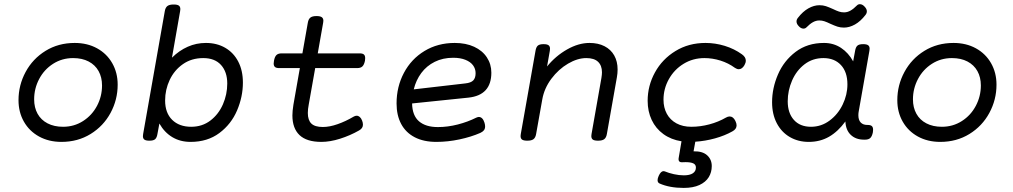

<svg xmlns="http://www.w3.org/2000/svg" viewBox="-20 -667 4837 917"><path d="M542 -262.7Q542 -190.9 508.1 -127.9Q474.1 -64.9 412.8 -27.1Q351.6 10.7 273.4 10.7Q213.4 10.7 166.7 -14.9Q120.1 -40.5 94.2 -85.9Q68.4 -131.3 68.4 -188.5Q68.4 -260.3 102.3 -323.2Q136.2 -386.2 197.5 -424.1Q258.8 -461.9 336.9 -461.9Q397 -461.9 443.6 -436.3Q490.2 -410.6 516.1 -365.2Q542 -319.8 542 -262.7ZM143.1 -192.4Q143.1 -153.3 159.4 -123.8Q175.8 -94.2 207 -77.9Q238.3 -61.5 281.2 -61.5Q334 -61.5 376.7 -88.9Q419.4 -116.2 443.4 -161.6Q467.3 -207 467.3 -258.8Q467.3 -297.9 450.9 -327.4Q434.6 -356.9 403.3 -373.3Q372.1 -389.6 329.1 -389.6Q276.4 -389.6 233.6 -362.3Q190.9 -335 167 -289.6Q143.1 -244.1 143.1 -192.4Z M841.3 -623.5Q841.3 -621.6 840.3 -613.8L801.3 -391.6Q835.9 -425.8 876.7 -443.8Q917.5 -461.9 963.4 -461.9Q1015.6 -461.9 1055.7 -438.7Q1095.7 -415.5 1117.9 -372.8Q1140.1 -330.1 1140.1 -272.5Q1140.1 -205.1 1112.3 -139.6Q1084.5 -74.2 1027.8 -31.7Q971.2 10.7 890.1 10.7Q840.8 10.7 803 -12Q765.1 -34.7 741.2 -77.1L731.9 -26.9Q729 -9.3 720.9 -2.2Q712.9 4.9 693.8 4.9H692.9Q676.8 4.9 669.7 -0.2Q662.6 -5.4 662.6 -16.6Q662.6 -19 663.6 -26.9L767.1 -613.8Q770 -630.9 779.5 -638.2Q789.1 -645.5 808.6 -645.5H809.6Q826.7 -645.5 834 -640.4Q841.3 -635.3 841.3 -623.5ZM768.6 -187Q768.6 -127.9 802.2 -94.7Q835.9 -61.5 893.1 -61.5Q945.8 -61.5 984.9 -91.3Q1023.9 -121.1 1044.7 -168.7Q1065.4 -216.3 1065.4 -268.1Q1065.4 -323.7 1035.6 -356.7Q1005.9 -389.6 950.7 -389.6Q895 -389.6 853.8 -360.8Q812.5 -332 790.5 -285.4Q768.6 -238.8 768.6 -187Z M1454.6 -168Q1450.2 -145.5 1450.2 -127.4Q1450.2 -93.3 1467 -76.9Q1483.9 -60.5 1522 -60.5Q1554.2 -60.5 1592.5 -74Q1630.9 -87.4 1668.9 -109.9Q1676.3 -114.3 1683.6 -114.3Q1691.4 -114.3 1698.2 -108.4Q1705.1 -102.5 1709.5 -90.8Q1713.4 -81.1 1713.4 -71.3Q1713.4 -54.2 1694.8 -43.9Q1651.9 -19.5 1604 -4.4Q1556.2 10.7 1514.6 10.7Q1444.8 10.7 1410.6 -21.7Q1376.5 -54.2 1376.5 -115.7Q1376.5 -136.2 1381.3 -166.5L1412.1 -341.8H1313Q1299.8 -341.8 1293.5 -346.9Q1287.1 -352.1 1287.1 -363.8Q1287.1 -369.6 1288.6 -377Q1292 -396 1300.3 -404.1Q1308.6 -412.1 1325.2 -412.1H1424.3L1450.2 -558.6Q1453.1 -575.7 1462.4 -583Q1471.7 -590.3 1491.7 -590.3Q1508.8 -590.3 1516.6 -585Q1524.4 -579.6 1524.4 -567.9Q1524.4 -565.4 1523.4 -558.6L1497.6 -412.1H1698.2Q1711.9 -412.1 1718 -406.7Q1724.1 -401.4 1724.1 -389.2Q1724.1 -381.8 1723.1 -377Q1719.2 -357.9 1710.9 -349.9Q1702.6 -341.8 1686 -341.8H1485.4Z M2266.6 -108.4Q2285.2 -108.4 2293.9 -81.1Q2296.9 -70.8 2296.9 -63.5Q2296.9 -52.2 2291.3 -44.9Q2285.6 -37.6 2273.9 -32.2Q2230.5 -13.2 2174.6 -1.2Q2118.7 10.7 2064 10.7Q2003.4 10.7 1960.7 -11.5Q1918 -33.7 1896 -75Q1874 -116.2 1874 -172.9Q1874 -252.9 1909.2 -319.1Q1944.3 -385.3 2007.6 -423.6Q2070.8 -461.9 2151.9 -461.9Q2205.1 -461.9 2244.6 -443.6Q2284.2 -425.3 2305.4 -392.8Q2326.7 -360.4 2326.7 -319.8Q2326.7 -212.4 2217.3 -200.7L1948.2 -172.9Q1949.2 -115.2 1981.2 -87.6Q2013.2 -60.1 2071.3 -60.1Q2118.2 -60.1 2166.5 -72.5Q2214.8 -85 2254.4 -105Q2262.2 -108.4 2266.6 -108.4ZM1956.1 -240.2 2202.1 -268.6Q2229.5 -271.5 2240.5 -283.2Q2251.5 -294.9 2251.5 -317.4Q2251.5 -338.4 2239.3 -355Q2227.1 -371.6 2202.9 -381.3Q2178.7 -391.1 2144.5 -391.1Q2095.2 -391.1 2056.4 -371.8Q2017.6 -352.5 1992.2 -318.4Q1966.8 -284.2 1956.1 -240.2Z M2929.7 -335Q2929.7 -316.4 2926.3 -297.9L2878.4 -26.9Q2875.5 -9.8 2866 -2.4Q2856.4 4.9 2836.9 4.9H2835.9Q2818.8 4.9 2811.5 -0.2Q2804.2 -5.4 2804.2 -17.1Q2804.2 -19 2805.2 -26.9L2852.5 -295.4Q2855 -311 2855 -321.8Q2855 -354 2836.4 -371.8Q2817.9 -389.6 2780.3 -389.6Q2738.3 -389.6 2692.9 -363Q2647.5 -336.4 2613.3 -290.8Q2579.1 -245.1 2569.8 -191.4L2540.5 -26.9Q2537.6 -9.8 2528.1 -2.4Q2518.6 4.9 2499 4.9H2498Q2481 4.9 2473.6 -0.2Q2466.3 -5.4 2466.3 -17.1Q2466.3 -19 2467.3 -26.9L2537.6 -424.3Q2540.5 -441.9 2548.6 -449Q2556.6 -456.1 2575.7 -456.1H2576.7Q2592.8 -456.1 2599.9 -450.9Q2606.9 -445.8 2606.9 -434.6Q2606.9 -432.1 2606 -424.3L2592.8 -349.6Q2633.8 -399.9 2688.5 -430.9Q2743.2 -461.9 2795.4 -461.9Q2836.9 -461.9 2867.2 -446.3Q2897.5 -430.7 2913.6 -402.1Q2929.7 -373.5 2929.7 -335Z M3542 -377.4Q3542 -367.2 3535.6 -356Q3524.4 -336.4 3508.3 -336.4Q3500 -336.4 3490.2 -342.8Q3459 -365.7 3420.9 -377.7Q3382.8 -389.6 3344.2 -389.6Q3289.6 -389.6 3244.9 -362.3Q3200.2 -335 3174.6 -289.1Q3148.9 -243.2 3148.9 -190.9Q3148.9 -152.8 3164.8 -123.5Q3180.7 -94.2 3210.7 -77.9Q3240.7 -61.5 3281.7 -61.5Q3324.7 -61.5 3367.9 -73Q3411.1 -84.5 3447.3 -105.5Q3456.5 -110.8 3464.8 -110.8Q3481.9 -110.8 3492.2 -89.4Q3498 -77.6 3498 -68.4Q3498 -50.3 3478 -39.6Q3441.4 -19 3394.8 -6.1Q3348.1 6.8 3300.8 9.8L3292.5 55.7Q3335.4 54.7 3357.4 74.7Q3379.4 94.7 3379.4 126Q3379.4 155.8 3365 179.2Q3350.6 202.6 3320.6 216.6Q3290.5 230.5 3245.6 230.5Q3178.2 230.5 3130.4 209.5Q3120.6 205.1 3120.6 193.4Q3120.6 185.1 3126 172.9Q3136.2 150.4 3148.9 150.4Q3152.8 150.4 3154.8 151.4Q3174.8 159.7 3199 165Q3223.1 170.4 3246.1 170.4Q3274.4 170.4 3289.1 160.6Q3303.7 150.9 3303.7 133.3Q3303.7 119.1 3291.3 113.3Q3278.8 107.4 3254.4 107.4L3238.8 107.9H3235.4Q3220.7 107.9 3220.7 92.8Q3220.7 91.3 3221.7 85.4L3234.9 7.8Q3185.1 0 3148.4 -26.6Q3111.8 -53.2 3092.5 -94.2Q3073.2 -135.3 3073.2 -185.5Q3073.2 -257.8 3108.2 -321.3Q3143.1 -384.8 3206.1 -423.3Q3269 -461.9 3349.6 -461.9Q3396 -461.9 3441.4 -448Q3486.8 -434.1 3523.4 -407.7Q3542 -394.5 3542 -377.4Z M3817.4 -530.3Q3805.2 -530.3 3794.4 -542.5Q3784.2 -553.2 3784.2 -564.5Q3784.2 -573.7 3791 -582Q3814.5 -612.3 3841.1 -627.2Q3867.7 -642.1 3893.6 -642.1Q3910.6 -642.1 3924.6 -637.5Q3938.5 -632.8 3958 -624Q3975.1 -615.7 3986.8 -611.8Q3998.5 -607.9 4011.2 -607.9Q4026.9 -607.9 4041.7 -616.2Q4056.6 -624.5 4072.8 -641.1Q4078.6 -647 4086.9 -647Q4099.1 -647 4109.9 -634.8Q4120.1 -624 4120.1 -612.8Q4120.1 -603.5 4113.3 -595.2Q4089.8 -564.9 4063.2 -550Q4036.6 -535.2 4010.7 -535.2Q3993.7 -535.2 3979.7 -539.8Q3965.8 -544.4 3946.3 -553.2Q3929.2 -561.5 3917.5 -565.4Q3905.8 -569.3 3893.1 -569.3Q3877.4 -569.3 3862.5 -561Q3847.7 -552.7 3831.5 -536.1Q3825.7 -530.3 3817.4 -530.3ZM4149.9 -47.4Q4149.9 -40 4148.9 -35.2Q4145 -16.1 4136.7 -8.1Q4128.4 0 4111.8 0H4106.4Q4067.4 0 4043.5 -22.7Q4019.5 -45.4 4017.6 -86.9Q3982.4 -38.6 3939.5 -13.9Q3896.5 10.7 3842.8 10.7Q3792 10.7 3752.2 -12.5Q3712.4 -35.6 3689.9 -78.6Q3667.5 -121.6 3667.5 -178.7Q3667.5 -246.1 3695.6 -311.3Q3723.6 -376.5 3779.8 -419.2Q3835.9 -461.9 3915.5 -461.9Q3960.9 -461.9 3996.6 -438.5Q4032.2 -415 4054.7 -374L4064 -424.3Q4066.9 -441.9 4075 -449Q4083 -456.1 4102.1 -456.1H4103Q4119.1 -456.1 4126.2 -450.9Q4133.3 -445.8 4133.3 -434.6Q4133.3 -432.1 4132.3 -424.3L4081.5 -136.2Q4079.6 -127 4079.6 -116.7Q4079.6 -93.8 4090.8 -82Q4102.1 -70.3 4121.6 -70.3H4124Q4137.7 -70.3 4143.8 -64.9Q4149.9 -59.6 4149.9 -47.4ZM4027.3 -264.2Q4027.3 -323.2 3996.3 -356.4Q3965.3 -389.6 3912.6 -389.6Q3861.3 -389.6 3822.5 -359.9Q3783.7 -330.1 3762.9 -282.2Q3742.2 -234.4 3742.2 -183.1Q3742.2 -127.4 3771.5 -94.5Q3800.8 -61.5 3853.5 -61.5Q3902.3 -61.5 3942.1 -91.1Q3981.9 -120.6 4004.6 -167.5Q4027.3 -214.4 4027.3 -264.2Z M4739.3 -262.7Q4739.3 -190.9 4705.3 -127.9Q4671.4 -64.9 4610.1 -27.1Q4548.8 10.7 4470.7 10.7Q4410.6 10.7 4364 -14.9Q4317.4 -40.5 4291.5 -85.9Q4265.6 -131.3 4265.6 -188.5Q4265.6 -260.3 4299.6 -323.2Q4333.5 -386.2 4394.8 -424.1Q4456.1 -461.9 4534.2 -461.9Q4594.2 -461.9 4640.9 -436.3Q4687.5 -410.6 4713.4 -365.2Q4739.3 -319.8 4739.3 -262.7ZM4340.3 -192.4Q4340.3 -153.3 4356.7 -123.8Q4373 -94.2 4404.3 -77.9Q4435.5 -61.5 4478.5 -61.5Q4531.2 -61.5 4574 -88.9Q4616.7 -116.2 4640.6 -161.6Q4664.6 -207 4664.6 -258.8Q4664.6 -297.9 4648.2 -327.4Q4631.8 -356.9 4600.6 -373.3Q4569.3 -389.6 4526.4 -389.6Q4473.6 -389.6 4430.9 -362.3Q4388.2 -335 4364.3 -289.6Q4340.3 -244.1 4340.3 -192.4Z"/></svg>

Font: Courier Prime Sans
Style: Italic
Weight: 400
Italic angle: -10°
Designer: Alan Dague-Greene
Foundry: Quote-Unquote Apps
Version: Version 3.020